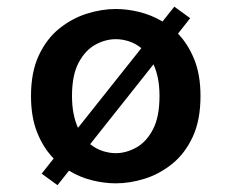

<svg xmlns="http://www.w3.org/2000/svg" viewBox="-20 -539 690 576"><path d="M105 -18 141 -63.5Q110.5 -94.5 91.8 -140.8Q73 -187 73 -251Q73 -323 96.5 -373Q120 -423 158 -453.5Q196 -484 240.5 -498Q285 -512 327.5 -512Q362 -512 398.2 -503Q434.5 -494 467.5 -474.5L503 -519L550.5 -484.5L514 -438Q544 -407 562.8 -360.8Q581.5 -314.5 581.5 -251Q581.5 -178.5 558.2 -128.5Q535 -78.5 497 -47.8Q459 -17 414.5 -3Q370 11 327.5 11Q293 11 256.5 2Q220 -7 187 -27L152.5 16.5ZM196 -251Q196 -221.5 200.8 -197.8Q205.5 -174 214 -155.5L404 -394.5Q387 -408.5 367 -415Q347 -421.5 327.5 -421.5Q296.5 -421.5 266.2 -405Q236 -388.5 216 -351.2Q196 -314 196 -251ZM327.5 -79.5Q358 -79.5 388.2 -96Q418.5 -112.5 438.5 -150Q458.5 -187.5 458.5 -251Q458.5 -280.5 453.8 -304Q449 -327.5 440.5 -346L250.5 -106.5Q268 -92.5 288 -86Q308 -79.5 327.5 -79.5Z"/></svg>

Font: Trispace Medium
Style: Regular
Weight: 500
Designer: Tyler Finck
Foundry: Etcetera Type Company
Version: Version 1.210; ttfautohint (v1.8.3)